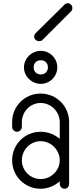

<svg xmlns="http://www.w3.org/2000/svg" viewBox="-20 -1164 502 1186"><path d="M399 -1144C391 -1144 381 -1140 377 -1134L201 -960C195 -956 191 -946 191 -938C191 -922 205 -910 221 -910C229 -910 239 -912 243 -918L419 -1094C425 -1098 427 -1108 427 -1114C427 -1130 415 -1144 399 -1144ZM232 -850C176 -850 128 -804 128 -748C128 -692 176 -646 232 -646C288 -646 334 -692 334 -748C334 -804 288 -850 232 -850ZM232 -792C258 -792 276 -774 276 -748C276 -722 258 -704 232 -704C206 -704 188 -722 188 -748C188 -774 206 -792 232 -792ZM231 -586C133 -586 55 -508 55 -410V-380C55 -364 69 -350 85 -350C101 -350 115 -364 115 -380V-410C115 -474 167 -528 231 -528C295 -528 349 -474 349 -410V-306C317 -334 275 -350 231 -350C133 -350 55 -272 55 -174C55 -76 133 2 231 2C275 2 317 -16 349 -44V-28C349 -12 363 2 379 2C395 2 407 -12 407 -28V-410C407 -508 329 -586 231 -586ZM231 -292C295 -292 349 -238 349 -174C349 -110 295 -58 231 -58C167 -58 115 -110 115 -174C115 -238 167 -292 231 -292Z"/></svg>

Font: bauhaus_2017
Style: _regular
Weight: 400
Version: Version 1.0